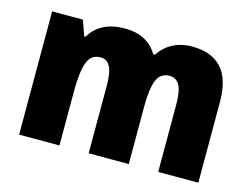

<svg xmlns="http://www.w3.org/2000/svg" viewBox="-82 -697 1086 832"><g transform="rotate(15 461.5 -281.5)"><path d="M686 -563Q773 -563 818.5 -514Q864 -465 864 -360V0H684V-303Q684 -363 669 -389Q654 -415 625 -415Q583 -415 567.5 -376Q552 -337 552 -260V0H372V-303Q372 -362 358 -388.5Q344 -415 315 -415Q272 -415 256.5 -372.5Q241 -330 241 -244V0H60V-553H198L222 -485H229Q248 -520 287 -541.5Q326 -563 383 -563Q439 -563 475 -542.5Q511 -522 531 -487H539Q562 -523 599.5 -543Q637 -563 686 -563Z"/></g></svg>

Font: Noto Sans Lao Looped SemiCondensed Black
Style: Regular
Weight: 900
Width: 4
Designer: Mark Frömberg, Ben Mitchell
Foundry: The Fontpad Ltd
Version: Version 1.002; ttfautohint (v1.8.4.7-5d5b)